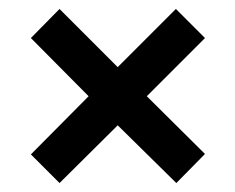

<svg xmlns="http://www.w3.org/2000/svg" viewBox="-20 -531 526 429"><path d="M113 -122 49 -186 178 -316 49 -446 113 -511 243 -381 373 -511 438 -446 308 -316 438 -187 374 -122 243 -251Z"/></svg>

Font: Bricolage Grotesque 96pt Medium
Style: Regular
Weight: 500
Designer: Mathieu Triay
Foundry: Atelier Triay
Version: Version 1.001; ttfautohint (v1.8.4.7-5d5b);gftools[0.9.33.de